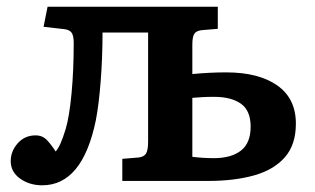

<svg xmlns="http://www.w3.org/2000/svg" viewBox="-20 -540 940 573"><path d="M106 13Q68 13 40 -7Q12 -27 12 -59Q12 -89 33 -112.5Q54 -136 86 -136Q107 -136 120.5 -121.5Q134 -107 146 -88Q160 -102 176 -155Q187 -192 193.5 -261Q200 -330 200 -411Q200 -433 194 -442Q188 -451 172 -453L110 -460L122 -520H630V-454L582 -450Q565 -448 559.5 -438.5Q554 -429 554 -407V-319Q606 -324 655 -324Q752 -324 807.5 -285Q863 -246 863 -171Q863 -108 830 -70.5Q797 -33 738 -16.5Q679 0 601 0H345V-66L394 -70Q410 -72 416 -82Q422 -92 422 -118V-443H286Q286 -369 280.5 -298Q275 -227 266 -181Q226 13 106 13ZM618 -68Q670 -68 699 -90.5Q728 -113 728 -162Q728 -210 699 -230.5Q670 -251 619 -251Q597 -251 582 -250Q567 -249 554 -248V-72Q570 -70 586 -69Q602 -68 618 -68Z"/></svg>

Font: Literata 7pt SemiBold
Style: Regular
Weight: 600
Designer: Latin by Veronika Burian and Jose Scaglione. Greek by Irene Vlachou. Cyrillic by Vera Evstafieva.
Foundry: TypeTogether
Version: Version 3.002